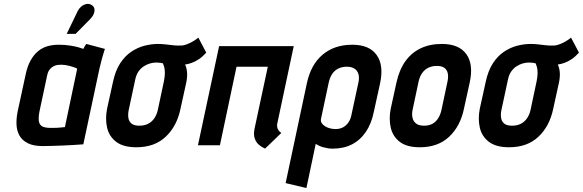

<svg xmlns="http://www.w3.org/2000/svg" viewBox="-20 -734 2945 970"><path d="M510 -487 416 -512Q410 -504 405.5 -495.5Q401 -487 401 -487Q394 -490 376.5 -495Q359 -500 333 -504Q307 -508 276 -508Q246 -508 220 -500.5Q194 -493 172.5 -475.5Q151 -458 134.5 -428.5Q118 -399 109 -355L69 -170Q62 -135 63.5 -103.5Q65 -72 79 -48Q93 -24 121.5 -10Q150 4 196 4Q219 4 246.5 3Q274 2 301.5 1Q329 0 351.5 -1.5Q374 -3 387.5 -4Q401 -5 401 -5L483 -390Q487 -407 493.5 -431.5Q500 -456 510 -487ZM179 -169 218 -352Q222 -372 231 -383Q240 -394 251 -399.5Q262 -405 272.5 -406Q283 -407 291 -407Q299 -407 309.5 -405.5Q320 -404 331.5 -401Q343 -398 353 -394.5Q363 -391 370 -387L308 -92Q298 -91 288.5 -90Q279 -89 270 -88.5Q261 -88 252 -88Q243 -88 234 -88Q210 -88 195.5 -94.5Q181 -101 177 -118.5Q173 -136 179 -169ZM436 -638Q448 -650 453.5 -663.5Q459 -677 457 -689Q455 -701 444 -708Q430 -717 415.5 -713.5Q401 -710 390 -700.5Q379 -691 373 -679L317 -563H362Z M1022 -468 982 -544Q963 -528 938.5 -516.5Q914 -505 898 -504Q877 -503 857.5 -505Q838 -507 818.5 -509.5Q799 -512 778 -512Q745 -512 710 -503Q675 -494 643 -472.5Q611 -451 587 -414Q563 -377 551 -321L521 -185Q511 -134 521 -89.5Q531 -45 567 -17.5Q603 10 669 10Q761 10 817.5 -43.5Q874 -97 892 -185L921 -317Q927 -346 925 -369Q923 -392 915 -408Q931 -410 949 -416.5Q967 -423 985.5 -435.5Q1004 -448 1022 -468ZM808 -323 777 -177Q772 -155 760 -137Q748 -119 729 -109Q710 -99 684 -99Q657 -99 644 -110Q631 -121 628.5 -139Q626 -157 630 -177L663 -331Q668 -356 679.5 -372.5Q691 -389 706.5 -399Q722 -409 738 -413.5Q754 -418 768 -418Q775 -418 780.5 -417.5Q786 -417 791.5 -416.5Q797 -416 803 -414Q806 -407 808.5 -399Q811 -391 812 -382.5Q813 -374 813 -364.5Q813 -355 811.5 -344.5Q810 -334 808 -323Z M1380 -106 1464 -501H1087L980 0H1091L1175 -397H1333L1266 -84Q1260 -54 1267 -34.5Q1274 -15 1286.5 -4Q1299 7 1309.5 12Q1320 17 1319 17L1401 -62Q1390 -70 1384.5 -80Q1379 -90 1380 -106Z M1869 -171 1900 -312Q1920 -404 1883 -456Q1846 -508 1760 -508Q1669 -508 1609.5 -457.5Q1550 -407 1530 -312L1423 191L1528 216L1575 -7Q1583 -2 1592.5 2.5Q1602 7 1613 10Q1624 13 1636 15Q1648 17 1660 17Q1716 17 1758 -4.5Q1800 -26 1828.5 -68Q1857 -110 1869 -171ZM1791 -318 1756 -156Q1752 -133 1741 -116.5Q1730 -100 1713.5 -91Q1697 -82 1675 -82Q1663 -82 1649.5 -85Q1636 -88 1624 -95Q1612 -102 1605.5 -112Q1599 -122 1602 -135L1641 -318Q1647 -344 1659 -361.5Q1671 -379 1690 -388Q1709 -397 1732 -397Q1756 -397 1771 -387Q1786 -377 1791 -359.5Q1796 -342 1791 -318Z M2324 -185 2353 -317Q2373 -409 2336 -460.5Q2299 -512 2212 -512Q2151 -512 2104.5 -489.5Q2058 -467 2027.5 -424Q1997 -381 1983 -317L1954 -185Q1944 -134 1954 -89.5Q1964 -45 1999.5 -17.5Q2035 10 2101 10Q2193 10 2249.5 -43.5Q2306 -97 2324 -185ZM2241 -323 2210 -177Q2205 -155 2194 -137Q2183 -119 2165.5 -109Q2148 -99 2123 -99Q2096 -99 2082 -110Q2068 -121 2064 -139Q2060 -157 2064 -177L2095 -323Q2101 -349 2113.5 -366Q2126 -383 2144.5 -392Q2163 -401 2187 -401Q2211 -401 2224.5 -391.5Q2238 -382 2242 -364.5Q2246 -347 2241 -323Z M2905 -468 2865 -544Q2846 -528 2821.5 -516.5Q2797 -505 2781 -504Q2760 -503 2740.5 -505Q2721 -507 2701.5 -509.5Q2682 -512 2661 -512Q2628 -512 2593 -503Q2558 -494 2526 -472.5Q2494 -451 2470 -414Q2446 -377 2434 -321L2404 -185Q2394 -134 2404 -89.5Q2414 -45 2450 -17.5Q2486 10 2552 10Q2644 10 2700.5 -43.5Q2757 -97 2775 -185L2804 -317Q2810 -346 2808 -369Q2806 -392 2798 -408Q2814 -410 2832 -416.5Q2850 -423 2868.5 -435.5Q2887 -448 2905 -468ZM2691 -323 2660 -177Q2655 -155 2643 -137Q2631 -119 2612 -109Q2593 -99 2567 -99Q2540 -99 2527 -110Q2514 -121 2511.5 -139Q2509 -157 2513 -177L2546 -331Q2551 -356 2562.5 -372.5Q2574 -389 2589.5 -399Q2605 -409 2621 -413.5Q2637 -418 2651 -418Q2658 -418 2663.5 -417.5Q2669 -417 2674.5 -416.5Q2680 -416 2686 -414Q2689 -407 2691.5 -399Q2694 -391 2695 -382.5Q2696 -374 2696 -364.5Q2696 -355 2694.5 -344.5Q2693 -334 2691 -323Z"/></svg>

Font: Advent Pro
Style: Italic
Weight: 400
Italic angle: -12°
Designer: VivaRado, Andreas Kalpakidis
Foundry: VivaRado, Andreas Kalpakidis
Version: Version 3.000